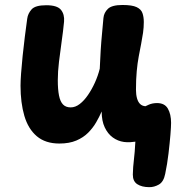

<svg xmlns="http://www.w3.org/2000/svg" viewBox="-20 -572 717 782"><path d="M587.7 190.3Q557.2 190.1 539 178.1Q520.8 166.1 521 138.9Q521.7 107.9 525.3 79.3Q528.9 50.8 531.3 5Q523.1 6.1 510.7 7.1Q498.2 8 484.7 6.2Q459.9 2.7 439.4 -12.1Q419 -26.9 406.6 -53.2Q394.1 -79.4 394.1 -118Q384.9 -96.7 371.8 -74Q358.7 -51.3 339.1 -31.5Q319.4 -11.7 290.8 0.4Q262.1 12.6 221.8 12.6Q165.1 12.6 130 -17.1Q94.9 -46.8 79.2 -100.1Q63.6 -153.4 63.6 -223.2Q63.6 -241.9 65.9 -273.6Q68.3 -305.2 72.2 -344.3Q76.1 -383.4 81.2 -422.8Q86.3 -462.1 90.8 -495.6Q93.6 -517 108.7 -533.8Q123.8 -550.7 168.3 -550.7Q213 -550.7 228.2 -532.1Q243.4 -513.4 240.9 -483.9Q237.3 -445.9 231.2 -403.7Q225.1 -361.6 220.3 -320.8Q215.4 -280 215.4 -245.3Q215.4 -207.7 220.3 -183.1Q225.2 -158.4 236.6 -146.5Q248 -134.6 267.9 -134.6Q287 -134.6 304.9 -148.5Q322.9 -162.4 338.4 -185.2Q354 -207.9 366.7 -235.9Q379.3 -264 386.3 -292.2Q387.8 -330.1 390.1 -366.8Q392.4 -403.4 395.7 -436.9Q398.9 -470.4 401.3 -498.6Q403.3 -520.4 419.6 -536.1Q435.8 -551.7 479 -551.7Q518.4 -551.7 536.6 -542.9Q554.8 -534.2 560.2 -518.6Q565.7 -502.9 565.7 -482.2Q565.7 -460.2 562.6 -438.4Q559.4 -416.6 554.8 -393Q550.2 -369.4 545.1 -342.4Q540 -315.4 536.9 -282.1Q533.8 -248.7 533.8 -206.7Q533.8 -186.9 538 -171.7Q542.2 -156.6 550.7 -148.4Q559.1 -140.3 572.3 -139.3Q578.8 -142.1 585.3 -145.3Q591.9 -148.4 600.5 -150.3Q609.1 -152.2 619.7 -152.2Q650.7 -152.2 663.7 -129.6Q676.8 -106.9 676.8 -71.4Q676.8 -56.4 674.1 -22.9Q671.3 10.7 666.3 53.4Q661.3 96.1 652.8 136.4Q646.4 168.6 627.2 179.6Q607.9 190.6 587.7 190.3Z"/></svg>

Font: Playpen Sans
Style: Regular
Weight: 400
Designer: Laura Meseguer, Veronika Burian, José Scaglione, Kostas Bartsokas, Vera Evstafieva, Tom Grace, Yorlmar Campos
Foundry: TypeTogether
Version: Version 2.000